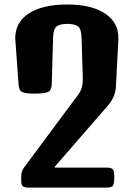

<svg xmlns="http://www.w3.org/2000/svg" viewBox="-20 -851 611 871"><path d="M111.3 0Q90.3 0 83.3 -6.3Q76.2 -12.7 76.2 -32.7V-47.4Q76.2 -64.5 80.1 -75Q84 -85.4 91.8 -94.7L316.4 -397Q338.4 -423.3 347.4 -443.4Q356.4 -463.4 355.5 -501.5L350.1 -678.2Q349.1 -720.7 333 -731.7Q316.9 -742.7 285.2 -742.7Q253.9 -742.7 237.8 -731.7Q221.7 -720.7 220.7 -678.2L214.8 -471.2Q214.4 -441.4 198 -433.8Q181.6 -426.3 138.2 -426.3Q95.2 -426.3 80.1 -433.8Q64.9 -441.4 64 -471.2L49.3 -674.3Q47.4 -747.6 109.4 -789.1Q171.4 -830.6 285.2 -830.6Q396 -830.6 457.5 -789.1Q519 -747.6 517.1 -674.3L506.3 -466.3Q505.9 -433.1 492.9 -407.2Q480 -381.3 451.7 -351.6L228.5 -94.7V-90.8H463.4Q489.3 -90.8 493.9 -79.3Q498.5 -67.9 498.5 -49.3Q498.5 -22.5 493.9 -11.2Q489.3 0 463.4 0Z"/></svg>

Font: Denk One
Style: Regular
Weight: 400
Designer: Irina Smirnova, Eben Sorkin
Foundry: Sorkin Type Co.f
Version: Version 1.004; ttfautohint (v1.8.4.7-5d5b);gftools[0.9.23]